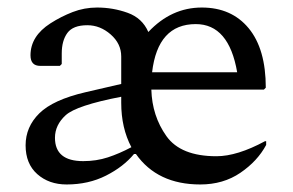

<svg xmlns="http://www.w3.org/2000/svg" viewBox="-20 -480 777 510"><path d="M157 10Q110 10 79 -17.5Q48 -45 48 -94Q48 -143 84.5 -179Q121 -215 207 -235L302 -257V-330Q302 -364 274 -388.5Q246 -413 212 -413Q174 -413 159 -392.5Q144 -372 144 -338V-310L139 -305H87Q61 -305 61 -333Q61 -384 114 -418Q142 -436 173 -448Q204 -460 238 -460Q280 -460 319 -446Q358 -432 374 -395Q435 -460 516 -460Q595 -460 640.5 -405Q686 -350 686 -247L681 -242H382Q384 -172 422 -118.5Q460 -65 555 -65Q610 -65 684 -105H687V-95Q664 -52 618.5 -21Q573 10 512 10Q398 10 341 -71H336Q308 -37 261.5 -13.5Q215 10 157 10ZM500 -416Q399 -416 384 -288H610Q588 -416 500 -416ZM126 -114Q126 -52 201 -52Q236 -52 266.5 -62Q297 -72 329 -89Q302 -140 302 -207V-223Q183 -200 154.5 -174Q126 -148 126 -114Z"/></svg>

Font: Spectral
Style: Regular
Weight: 400
Designer: Jean-Baptiste Levee
Foundry: Production Type
Version: Version 1.002